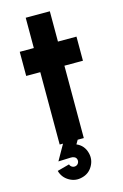

<svg xmlns="http://www.w3.org/2000/svg" viewBox="-128 -713 614 961"><g transform="rotate(-15 179.0 -233.0)"><path d="M329 -375H233V0H108V-375H35V-500H108V-657H233V-500H329ZM174.5 188Q138.5 198 106.2 179.2Q74 160.5 64.5 125L127.5 108Q130 117.5 138.8 122.5Q147.5 127.5 157.5 125Q167 122.5 172 113.8Q177 105 174.5 95Q172 85.5 163.5 81.2Q155 77 145 77.5L80 80L150.5 -44.5L208 -11.5L189 21Q227 37 238 78.5Q247.5 114 229 146.5Q210.5 179 174.5 188Z"/></g></svg>

Font: Urbanist
Style: Bold
Weight: 700
Designer: Corey Hu
Foundry: Corey Hu
Version: Version 1.330; ttfautohint (v1.8.4.7-5d5b)